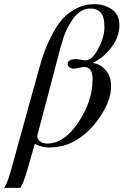

<svg xmlns="http://www.w3.org/2000/svg" viewBox="-60 -698 594 923"><path d="M-9 127 128 -368Q141 -416 155.5 -454.5Q170 -493 193 -536.5Q216 -580 243 -609.5Q270 -639 309 -658.5Q348 -678 393 -678Q440 -678 477 -653.5Q514 -629 514 -577Q514 -520 474.5 -469Q435 -418 386 -396V-395Q419 -392 446.5 -362.5Q474 -333 474 -284Q474 -215 421 -136.5Q368 -58 297 -19Q244 11 173 11Q144 11 107 -6L69 127Q55 176 38 205H-40Q-24 181 -9 127ZM233 -477 119 -45Q119 -29 132.5 -18.5Q146 -8 167 -8Q249 -8 317 -110Q385 -212 385 -317Q385 -376 345 -376Q336 -376 319.5 -372Q303 -368 295 -368Q282 -368 273.5 -374.5Q265 -381 265 -390Q265 -414 309 -414Q312 -414 328 -411Q344 -408 352 -408Q383 -408 412.5 -464Q442 -520 442 -566Q442 -619 424 -638Q406 -657 375 -657Q325 -657 288.5 -604Q252 -551 233 -477Z"/></svg>

Font: STIX MathJax Main
Style: Italic
Weight: 400
Italic angle: -16.33°
Designer: MicroPress Inc., with final additions and corrections provided by Coen Hoffman, Elsevier (retired)
Version: Version 1.1.1